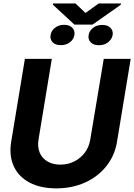

<svg xmlns="http://www.w3.org/2000/svg" viewBox="-20 -1063 765 1094"><path d="M571.2 -727.5H724.7L646.8 -255.5Q633.7 -175.8 585.8 -116Q538 -56.2 464.6 -23Q391.1 10.1 300.7 10.4Q210.3 10.1 148 -23Q85.7 -56.2 58.3 -116Q30.8 -175.8 43.8 -255.5L121.8 -727.5H275.3L199.5 -268.2Q192.8 -226.7 205.7 -194.5Q218.7 -162.3 249 -143.8Q279.3 -125.2 323.7 -125Q368.7 -125.2 404.6 -143.8Q440.5 -162.3 464.1 -194.5Q487.7 -226.7 494.4 -268.2ZM268.3 -863.7Q272 -887.7 293.2 -904.6Q314.4 -921.5 345 -921.7Q376.5 -921.5 392.1 -904.6Q407.7 -887.7 404 -863.7Q399.9 -838.6 378.5 -822.1Q357 -805.7 326.3 -805.7Q295.7 -805.7 279.7 -822.4Q263.8 -839.2 268.3 -863.7ZM485.1 -863.7Q488.8 -887.3 510.1 -904.2Q531.3 -921.1 562.8 -920.9Q592.6 -921.1 609.1 -904.5Q625.7 -887.9 622 -863.7Q617.5 -839.2 595.7 -822.1Q573.8 -805.1 543.7 -805.3Q512.2 -805.1 496.4 -822.3Q480.6 -839.5 485.1 -863.7ZM410.3 -1043.2 467.1 -989.1 542.3 -1043.2H669.2L667.7 -1035.4L507.1 -922.7H404.2L281.2 -1036.3L282.5 -1043.2Z"/></svg>

Font: Inter Tight
Style: Italic
Weight: 400
Italic angle: -9.39999°
Designer: Rasmus Andersson
Foundry: rsms
Version: Version 3.002